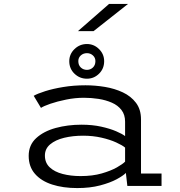

<svg xmlns="http://www.w3.org/2000/svg" viewBox="-20 -946 915 977"><path d="M373 11Q301 11 245.2 -7Q189.5 -25 157.8 -61.5Q126 -98 126 -153Q126 -208 164 -243Q202 -278 263.2 -294.8Q324.5 -311.5 394.5 -311.5Q450 -311.5 495 -301.5Q540 -291.5 571.2 -278Q602.5 -264.5 616.5 -253.5V-327Q616.5 -362.5 598.2 -386.2Q580 -410 549.2 -423.5Q518.5 -437 481.5 -442.8Q444.5 -448.5 407 -448.5Q362 -448.5 316.5 -439.2Q271 -430 236.2 -418Q201.5 -406 188.5 -397L151.5 -458.5Q170.5 -469.5 209.8 -482Q249 -494.5 301.8 -503.2Q354.5 -512 415 -512Q464 -512 513.8 -503.8Q563.5 -495.5 605 -476Q646.5 -456.5 672 -422.8Q697.5 -389 697.5 -338.5V-63H802V0H628L620.5 -66Q607 -52 573.8 -34Q540.5 -16 489.5 -2.5Q438.5 11 373 11ZM390 -50Q451 -50 497.8 -63.5Q544.5 -77 574.8 -94.2Q605 -111.5 616.5 -123.5V-195Q602.5 -207 571.2 -221.2Q540 -235.5 496.5 -245.5Q453 -255.5 403 -255.5Q350.5 -255.5 306.2 -244.8Q262 -234 235.2 -211.5Q208.5 -189 208.5 -154.5Q208.5 -117.5 233 -94.5Q257.5 -71.5 298.8 -60.8Q340 -50 390 -50ZM422.5 -545.5Q385.5 -545.5 359 -571Q332.5 -596.5 332.5 -634.5Q332.5 -670.5 359 -696.2Q385.5 -722 422.5 -722Q458 -722 484 -696.2Q510 -670.5 510 -634.5Q510 -596.5 484 -571Q458 -545.5 422.5 -545.5ZM422.5 -590.5Q440 -590.5 452.8 -602.5Q465.5 -614.5 465.5 -635Q465.5 -652.5 452.8 -664Q440 -675.5 422.5 -675.5Q404 -675.5 391.2 -664Q378.5 -652.5 378.5 -635Q378.5 -614.5 391.2 -602.5Q404 -590.5 422.5 -590.5ZM456 -787.5H376.5L535 -926H631.5Z"/></svg>

Font: Trispace SemiExpanded Light
Style: Regular
Weight: 300
Width: 6
Designer: Tyler Finck
Foundry: Etcetera Type Company
Version: Version 1.210; ttfautohint (v1.8.3)